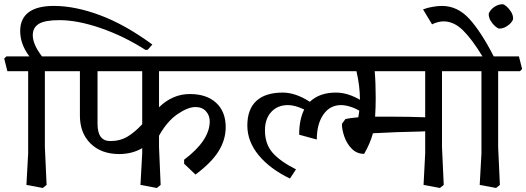

<svg xmlns="http://www.w3.org/2000/svg" viewBox="-40 -868 2508 915"><path d="M686 -655.8 664.1 -630.9 653.8 -629.9Q550.8 -695.8 440.4 -733.9Q330.1 -772 243.2 -772Q174.3 -772 145.3 -754.4Q116.2 -736.8 116.2 -700.2Q116.2 -656.2 160.2 -599.1H272.9L288.1 -539.1L277.8 -528.8H173.8V-167L182.1 13.2L164.1 27.8L85.9 13.2L94.2 -137.2V-528.8H-4.9L-20 -588.9L-9.8 -599.1H100.1Q56.2 -657.2 56.2 -720.2Q56.2 -779.3 96.7 -809.6Q137.2 -839.8 216.8 -839.8Q317.9 -839.8 437 -795.4Q556.2 -751 686 -655.8Z M717.8 -356.9Q782.7 -419.9 864.7 -419.9Q944.8 -419.9 990.2 -377.9Q1035.6 -335.9 1035.6 -262.2Q1035.6 -202.1 1001.7 -147.5Q967.8 -92.8 891.6 -36.1L837.4 -87.9V-106.9Q959.5 -198.7 959.5 -290Q959.5 -317.9 941.4 -337.9Q923.3 -357.9 891.6 -357.9Q855.5 -357.9 805.9 -324Q756.3 -290 717.8 -221.2V-167L725.6 13.2L707.5 27.8L629.4 13.2L637.7 -137.2V-162.1Q590.8 -134.3 528.8 -133.8Q442.9 -133.8 391.8 -183.8Q340.8 -233.9 340.8 -316.9V-528.8H267.6L252.4 -588.9L262.7 -599.1H1095.7L1110.4 -539.1L1100.6 -528.8H717.8ZM424.8 -528.8V-277.8Q424.8 -195.8 485.4 -195.8Q532.2 -195.8 567.4 -216.8Q602.5 -237.8 637.7 -275.9V-528.8Z M1065.4 -528.8 1050.8 -588.9 1060.5 -599.1H1557.6L1572.8 -539.1L1562.5 -528.8ZM1706.5 -372.1 1684.6 -333Q1660.6 -349.1 1633.5 -358.2Q1606.4 -367.2 1585.4 -367.2Q1532.2 -367.2 1501 -322Q1469.7 -276.9 1469.7 -203.1L1385.7 -226.1Q1385.7 -297.9 1409.7 -346.2Q1365.7 -367.2 1332.5 -367.2Q1282.7 -367.2 1252.7 -334.5Q1222.7 -301.8 1222.7 -247.1Q1222.7 -181.2 1259.5 -139.6Q1296.4 -98.1 1370.6 -61L1341.8 -17.1Q1246.6 -63 1192.6 -128.4Q1138.7 -193.8 1138.7 -270Q1138.7 -347.2 1181.6 -387Q1224.6 -426.8 1307.6 -426.8Q1368.7 -426.8 1436.5 -382.8Q1482.4 -426.8 1560.5 -426.8Q1630.4 -427.2 1706.5 -372.1Z M2066.4 -167 2074.7 13.2 2056.6 27.8 1978.5 13.2 1986.3 -137.2V-242.2Q1970.2 -242.2 1962.4 -241.2Q1850.6 -239.3 1737.3 -232.9Q1724.1 -184.1 1695.3 -134.8Q1661.1 -134.8 1637.2 -158.4Q1613.3 -182.1 1601.3 -216.1Q1589.4 -250 1589.4 -277.8L1606.4 -300.8Q1629.4 -305.7 1667.5 -309.1Q1675.3 -351.1 1675.3 -395Q1675.3 -457 1658.7 -528.8H1537.6L1522.5 -588.9L1532.7 -599.1H2165.5L2180.7 -539.1L2170.4 -528.8H2066.4ZM1745.6 -528.8Q1750.5 -475.6 1750.5 -400.9Q1750.5 -355 1747.6 -312H1827.6Q1908.7 -312 1986.3 -309.1V-528.8Z M2334 -167 2342.3 13.2 2324.2 27.8 2246.1 13.2 2254.4 -137.2V-528.8H2155.3L2140.1 -588.9L2150.4 -599.1H2259.3Q2209.5 -681.2 2166.3 -723.6Q2123 -766.1 2074.2 -766.1Q2047.4 -766.1 2019 -752L1976.1 -823.2Q1996.1 -831.1 2021.2 -835.4Q2046.4 -839.8 2065.9 -839.8Q2141.1 -839.8 2197.8 -776.9Q2254.4 -713.9 2313 -599.1H2433.1L2448.2 -539.1L2438 -528.8H2334Z M2405.3 -778.8Q2405.3 -772 2395.8 -760.5Q2386.2 -749 2371.3 -740.5Q2356.4 -731.9 2339.4 -731.9Q2332.5 -731.9 2320.3 -742.4Q2308.1 -752.9 2298.6 -768.3Q2289.1 -783.7 2289.1 -800.8Q2289.1 -807.6 2298.6 -819.3Q2308.1 -831.1 2323.2 -839.4Q2338.4 -847.7 2355.5 -847.7Q2362.3 -847.7 2374.3 -837.2Q2386.2 -826.7 2395.8 -811.3Q2405.3 -795.9 2405.3 -778.8Z"/></svg>

Font: Sura
Style: Regular
Weight: 400
Designer: Carolina Giovagnoli
Foundry: Huerta Tipografica
Version: Version 1.003;PS 001.002;hotconv 1.0.70;makeotf.lib2.5.58329